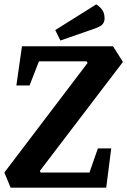

<svg xmlns="http://www.w3.org/2000/svg" viewBox="-20 -860 583 880"><path d="M28.6 0 0 -69.3 381.3 -571.4 377.1 -579H158.6L115.4 -468.2H55L80.7 -648H497.9L543.5 -576.2L162.7 -76.7L166.1 -69.1H390L428.6 -179.8H489.8L466.9 0ZM256.8 -674.3 233.2 -722.1 420.8 -839.7Q433.1 -833.5 446.2 -817.9Q459.3 -802.4 459.3 -774.8Q459.3 -761.9 451.6 -750.8Q443.9 -739.7 413.8 -728.9Z"/></svg>

Font: Faustina Light
Style: Italic
Weight: 300
Italic angle: -8°
Designer: Alfonso Garcia
Foundry: http://www.omnibus-type.com
Version: Version 1.200